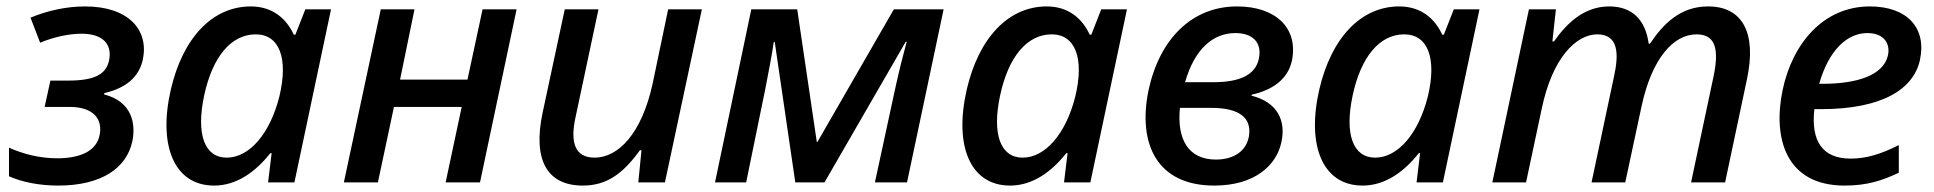

<svg xmlns="http://www.w3.org/2000/svg" viewBox="-20 -568 6024 598"><path d="M161 10C297 10 374 -45 392 -127C403 -179 394 -251 304 -274L305 -278C373 -294 413 -328 425 -383C444 -476 379 -548 245 -548C187 -548 128 -535 75 -513L105 -435C148 -453 195 -463 234 -463C296 -463 330 -434 320 -381C311 -335 272 -317 192 -317H137L119 -235H197C272 -235 301 -196 290 -146C279 -95 226 -75 158 -75C104 -75 53 -88 8 -108V-19C48 -1 103 10 161 10Z M647 10C718 10 777 -34 822 -91H826L815 0H897L1011 -539H931L900 -460H895C872 -510 829 -548 761 -548C641 -548 549 -449 512 -289C472 -115 522 10 647 10ZM686 -77C617 -77 590 -150 616 -271C642 -392 700 -460 775 -461C850 -462 879 -387 850 -267C821 -152 757 -77 686 -77Z M1051 0H1157L1207 -235H1418L1368 0H1475L1589 -539H1483L1436 -320H1226L1271 -539H1166Z M1795 10C1868 10 1919 -25 1973 -100H1978L1968 0H2051L2166 -539H2061L2013 -309C1979 -151 1905 -77 1832 -77C1770 -77 1755 -125 1773 -205L1844 -539H1739L1670 -217C1639 -71 1683 10 1795 10Z M2207 0H2304L2364 -293C2373 -341 2384 -395 2390 -437H2393L2457 0H2548L2801 -438H2804C2793 -398 2780 -346 2769 -296L2705 0H2805L2919 -539H2764L2526 -126H2524L2463 -539H2320Z M3126 10C3197 10 3256 -34 3301 -91H3305L3294 0H3376L3490 -539H3410L3379 -460H3374C3351 -510 3308 -548 3240 -548C3120 -548 3028 -449 2991 -289C2951 -115 3001 10 3126 10ZM3165 -77C3096 -77 3069 -150 3095 -271C3121 -392 3179 -460 3254 -461C3329 -462 3358 -387 3329 -267C3300 -152 3236 -77 3165 -77Z M3762 10C3889 10 3956 -54 3971 -125C3986 -193 3958 -250 3878 -270V-273C3946 -288 3992 -323 4004 -380C4024 -482 3952 -548 3833 -548C3692 -548 3591 -446 3557 -286C3523 -119 3584 10 3762 10ZM3828 -465C3882 -465 3911 -435 3901 -386C3891 -336 3844 -312 3759 -312H3671C3701 -417 3759 -465 3828 -465ZM3767 -71C3682 -71 3645 -133 3655 -232H3753C3840 -232 3879 -201 3870 -144C3862 -97 3822 -71 3767 -71Z M4224 10C4295 10 4354 -34 4399 -91H4403L4392 0H4474L4588 -539H4508L4477 -460H4472C4449 -510 4406 -548 4338 -548C4218 -548 4126 -449 4089 -289C4049 -115 4099 10 4224 10ZM4263 -77C4194 -77 4167 -150 4193 -271C4219 -392 4277 -460 4352 -461C4427 -462 4456 -387 4427 -267C4398 -152 4334 -77 4263 -77Z M4628 0H4733L4782 -230C4815 -388 4889 -461 4955 -461C5020 -461 5023 -402 5007 -330L4937 0H5042L5093 -238C5125 -386 5192 -461 5264 -461C5320 -461 5336 -420 5317 -330L5247 0H5353L5421 -321C5452 -466 5407 -548 5300 -548C5213 -548 5160 -493 5119 -432H5115C5105 -506 5064 -548 4992 -548C4912 -548 4858 -493 4820 -439H4815L4826 -539H4742Z M5725 10C5796 10 5843 -6 5894 -30V-116C5838 -88 5793 -74 5744 -74C5655 -74 5620 -130 5631 -228H5651C5845 -228 5941 -292 5960 -382C5981 -481 5920 -548 5804 -548C5658 -548 5562 -431 5532 -287C5501 -138 5542 10 5725 10ZM5796 -465C5850 -465 5868 -430 5860 -395C5846 -334 5765 -307 5657 -307H5646C5676 -412 5733 -465 5796 -465Z"/></svg>

Font: Noto Sans Medium
Style: Italic
Weight: 500
Italic angle: -12°
Designer: Monotype Design Team
Foundry: Monotype Imaging Inc.
Version: Version 2.013